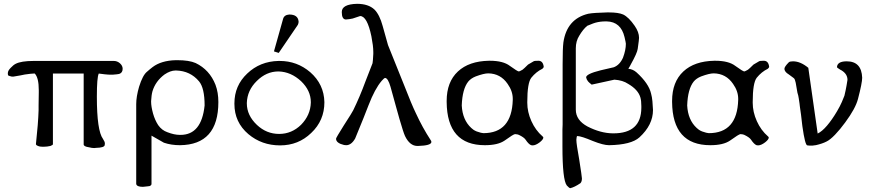

<svg xmlns="http://www.w3.org/2000/svg" viewBox="-20 -760 4564 1005"><path d="M576 -441Q594 -441 608 -428.5Q622 -416 622 -400Q622 -379 604 -373Q596 -371 569 -369Q565 -369 561 -369Q547 -369 529 -371L497 -375Q487 -355 487 -254Q487 -76 519 -33Q529 -18 529 -9L528 0Q525 13 483 14Q478 15 473 15Q461 15 446 11Q418 7 418 -4V-375H257V-5Q257 -1 244 4Q226 8 211 8Q206 8 202 8Q184 8 173 1Q170 0 168 -5Q180 -115 182 -183Q182 -185 182 -208Q182 -231 183 -276Q183 -282 183 -288Q183 -353 162 -375Q161 -375 156 -375Q145 -375 110 -370Q103 -368 88 -365.5Q73 -363 50 -359H42Q34 -361 30.5 -362Q27 -363 24 -364.5Q21 -366 21 -375Q21 -376 21 -377Q21 -390 36 -405Q50 -420 62 -426Q91 -441 156 -441Z M773 203Q773 210 763 214Q760 215 751.5 215.5Q743 216 728 218Q696 218 693 203V-215Q693 -254 708 -306Q727 -367 750 -385Q757 -392 764.5 -397.5Q772 -403 779 -409Q824 -443 900 -445Q904 -445 908 -445Q970 -445 1004 -430Q1077 -395 1108 -316Q1123 -276 1123 -226Q1123 -2 922 0Q876 0 838 -13Q836 -14 773 -50ZM1022 -334Q976 -389 902 -391Q901 -391 899 -391Q872 -391 841 -370Q794 -335 778 -282Q775 -271 773.5 -259Q772 -247 771 -231Q771 -229 771 -227Q771 -203 781 -166Q791 -131 808 -105Q827 -78 856 -68Q892 -54 921 -54Q923 -54 925 -54Q1035 -54 1051 -208Q1051 -299 1022 -334Z M1462 -662Q1468 -682 1494 -684Q1540 -684 1543 -647Q1543 -646 1543 -645Q1543 -639 1539 -630L1439 -483L1414 -491ZM1438 -441Q1441 -441 1444 -441Q1535 -441 1604 -382Q1676 -319 1678 -225Q1678 -129 1609 -64Q1542 1 1446 1Q1350 1 1280 -58Q1207 -120 1207 -216Q1207 -217 1207 -219Q1207 -312 1274 -375Q1341 -439 1438 -441ZM1272 -221Q1272 -220 1272 -219Q1272 -156 1325 -106Q1375 -59 1441 -59Q1507 -59 1556 -107Q1605 -157 1607 -223Q1607 -224 1607 -225Q1607 -286 1556 -335Q1503 -384 1439 -386Q1438 -386 1437 -386Q1374 -386 1324 -336Q1274 -287 1272 -221Z M1769 -697Q1769 -738 1849 -740Q1908 -740 1940 -710Q1967 -683 1983 -624L2011 -524L2095 -315Q2135 -212 2157 -167Q2191 -93 2234 -27Q2238 -22 2238 -17Q2238 2 2168 4Q2167 4 2165 4Q2125 4 2100 -48Q2095 -59 2088 -81Q2081 -103 2071 -137Q2064 -161 2052.5 -203Q2041 -245 2024 -306Q2011 -351 1996 -352Q1991 -352 1978 -337Q1942 -295 1909 -209Q1900 -185 1882.5 -141.5Q1865 -98 1839 -35Q1819 0 1792 0Q1785 0 1781 -1Q1739 -11 1739 -34Q1739 -39 1780 -104Q1824 -172 1829 -183Q1846 -218 1862 -255.5Q1878 -293 1893 -334L1930 -429Q1932 -438 1934 -478Q1934 -483 1934 -488Q1934 -504 1931.5 -524Q1929 -544 1924 -570Q1902 -676 1865 -676Q1865 -676 1865 -676Q1865 -676 1826 -663Q1818 -661 1809.5 -660Q1801 -659 1791 -658Q1769 -658 1769 -697Z M2760 0Q2747 -5 2731 -29Q2723 -41 2696 -54Q2691 -57 2676 -58Q2668 -58 2621 -24Q2586 0 2518 0Q2320 0 2318 -226Q2318 -229 2318 -232Q2318 -331 2377 -386Q2435 -440 2539 -442Q2542 -442 2544 -442Q2614 -442 2649 -415Q2689 -386 2696 -386Q2699 -386 2715 -395Q2719 -398 2726 -404.5Q2733 -411 2744 -422Q2760 -431 2773 -439Q2777 -442 2798 -442Q2822 -442 2826 -411Q2826 -406 2819 -400Q2786 -384 2761 -353Q2740 -326 2740 -226Q2740 -224 2740 -222Q2740 -174 2761.5 -126Q2783 -78 2820 -46Q2824 -43 2824 -40Q2824 -30 2805 -15Q2784 1 2768 1Q2764 1 2760 0ZM2397 -208Q2401 -132 2447 -90Q2451 -86 2458 -81Q2465 -76 2475 -72Q2501 -63 2510 -63Q2659 -63 2664 -237Q2664 -240 2664 -243Q2664 -283 2637 -321Q2600 -375 2536 -376Q2513 -376 2470 -360Q2445 -350 2431 -333Q2400 -294 2397 -208Z M3302 -625Q3325 -592 3325 -562Q3325 -560 3323.5 -545Q3322 -530 3318 -504Q3315 -482 3282 -423Q3280 -419 3277 -413.5Q3274 -408 3269 -400Q3293 -398 3312 -381Q3376 -323 3388 -270Q3393 -252 3395 -230Q3397 -208 3398 -184Q3398 -106 3327 -41Q3284 -2 3168 0Q3138 0 3083 -22Q3024 -47 3002 -48Q2998 -48 2997 -30Q2997 -29 2997 -26Q2997 -7 3012 76Q3026 165 3026 174Q3026 191 3018 199Q2987 220 2965 225Q2960 225 2947 211Q2924 182 2924 5V-82Q2925 -101 2925 -108V-424Q2925 -466 2926 -494Q2927 -522 2929 -538Q2947 -661 3059 -688Q3075 -691 3099.5 -692.5Q3124 -694 3158 -695Q3162 -695 3167 -695Q3217 -695 3242 -684Q3271 -670 3302 -625ZM3156 -648Q3152 -648 3149 -648Q3121 -648 3096 -641Q3093 -641 3054 -625Q3043 -616 3032.5 -603Q3022 -590 3012 -573Q2994 -545 2994 -507V-188Q2994 -187 2994 -186Q2994 -131 3055 -98Q3123 -63 3187 -62Q3189 -62 3191 -62Q3336 -62 3337 -195Q3337 -200 3337 -205Q3337 -233 3332 -250Q3320 -291 3268 -321Q3240 -340 3196 -343L3077 -317Q3062 -329 3058 -334Q3050 -344 3048 -355Q3048 -373 3124 -392L3193 -408Q3224 -420 3241 -458Q3256 -498 3256 -531Q3256 -536 3249 -566Q3230 -646 3156 -648Z M3940 0Q3927 -5 3911 -29Q3903 -41 3876 -54Q3871 -57 3856 -58Q3848 -58 3801 -24Q3766 0 3698 0Q3500 0 3498 -226Q3498 -229 3498 -232Q3498 -331 3557 -386Q3615 -440 3719 -442Q3722 -442 3724 -442Q3794 -442 3829 -415Q3869 -386 3876 -386Q3879 -386 3895 -395Q3899 -398 3906 -404.5Q3913 -411 3924 -422Q3940 -431 3953 -439Q3957 -442 3978 -442Q4002 -442 4006 -411Q4006 -406 3999 -400Q3966 -384 3941 -353Q3920 -326 3920 -226Q3920 -224 3920 -222Q3920 -174 3941.5 -126Q3963 -78 4000 -46Q4004 -43 4004 -40Q4004 -30 3985 -15Q3964 1 3948 1Q3944 1 3940 0ZM3577 -208Q3581 -132 3627 -90Q3631 -86 3638 -81Q3645 -76 3655 -72Q3681 -63 3690 -63Q3839 -63 3844 -237Q3844 -240 3844 -243Q3844 -283 3817 -321Q3780 -375 3716 -376Q3693 -376 3650 -360Q3625 -350 3611 -333Q3580 -294 3577 -208Z M4109 -434Q4114 -439 4131 -439Q4170 -439 4211 -405L4260 -61Q4283 -72 4309 -102.5Q4335 -133 4361 -177Q4377 -204 4386.5 -226Q4396 -248 4400 -259Q4402 -267 4406.5 -288Q4411 -309 4416 -342Q4416 -372 4386 -391L4377 -396Q4361 -406 4361 -408V-409Q4363 -438 4409 -439H4412Q4490 -439 4493 -353Q4493 -340 4487.5 -312Q4482 -284 4471 -242Q4458 -192 4404 -119Q4377 -82 4351 -55Q4325 -28 4306 -19Q4285 -8 4250 0Q4249 0 4248 0L4234 2H4216Q4209 2 4206 1Q4194 1 4180 -99Q4179 -105 4178.5 -111Q4178 -117 4177 -124Q4175 -140 4173 -158.5Q4171 -177 4167 -201Q4166 -204 4166 -209Q4166 -214 4165 -218Q4163 -230 4161 -245Q4159 -260 4154 -275Q4149 -307 4145 -327Q4141 -346 4136 -350Q4136 -350 4136 -350Q4136 -350 4136 -350Q4136 -350 4131 -354Q4123 -360 4108 -371Q4088 -383 4086 -398V-400Q4086 -411 4109 -434Z"/></svg>

Font: New Athena Unicode
Style: Regular
Weight: 400
Designer: J. Rusten 1997; rev. by R. Hancock 2001, 2002, rev. by D. Mastronarde 2002-2021
Foundry: GreekKeys New Athena Unicode
Version: Version 5.008